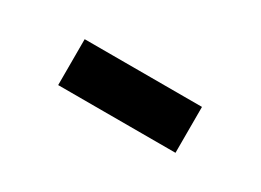

<svg xmlns="http://www.w3.org/2000/svg" viewBox="-21 -845 543 400"><g transform="rotate(30 250.0 -645.0)"><path d="M391.1 -700.2V-589.8H108.9V-700.2Z"/></g></svg>

Font: D-DIN-PRO
Style: Bold
Weight: 700
Designer: Charles Nix
Foundry: Datto Inc.
Version: Version 1.000;hotconv 1.0.109;makeotfexe 2.5.65596